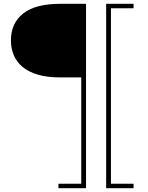

<svg xmlns="http://www.w3.org/2000/svg" viewBox="-20 -772 770 1002"><path d="M285 210V187H404V-752H429V210ZM417 -368H294Q226 -368 177.2 -382.5Q128.5 -397 97.5 -423Q66.5 -449 51.8 -484.2Q37 -519.5 37 -561Q37 -651 101 -701.5Q165 -752 293 -752H417ZM677 210H534V-752H677V-729H559V187H677Z"/></svg>

Font: Hepta Slab ExtraLight
Style: Regular
Weight: 200
Designer: Michael LaGattuta
Foundry: Michael LaGattuta
Version: Version 1.100